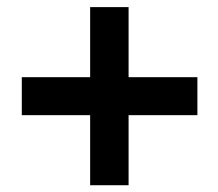

<svg xmlns="http://www.w3.org/2000/svg" viewBox="-20 -607 623 548"><path d="M347 -278.3V-78.3H237.3V-278.3H42.2V-386.7H237.3V-586.7H347V-386.7H543.4V-278.3Z"/></svg>

Font: Ramabhadra
Style: Regular
Weight: 400
Designer: Purushoth Kumar Guthula
Foundry: Andhrapradesh Society for Knowledge Networks
Version: Version 1.0.5; ttfautohint (vUNKNOWN) -l 7 -r 28 -G 50 -x 13